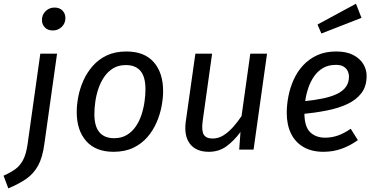

<svg xmlns="http://www.w3.org/2000/svg" viewBox="-91 -822 2061 1055"><path d="M-45.3 213.1 -71.5 143.4Q-35.4 127.5 -8.9 109Q17.6 90.5 35.1 58.5Q52.5 26.5 60.5 -29.4L130.5 -527.1H222.5L152.5 -29.5Q142.5 44.7 117.8 88.9Q93.2 133 53.5 160.6Q13.8 188.2 -45.3 213.1ZM198.9 -654.6Q171.7 -654.6 155.6 -671.2Q139.5 -687.8 139.5 -712Q139.5 -741.2 159.7 -760.8Q179.8 -780.5 209 -780.5Q236.2 -780.5 252.3 -763.9Q268.4 -747.3 268.4 -723.1Q268.4 -693.9 248.3 -674.3Q228.1 -654.6 198.9 -654.6Z M532.9 12.1Q434.8 12.1 382.7 -46.9Q330.6 -106 330.6 -206Q330.6 -245.1 339.1 -290.2Q347.7 -335.2 367.2 -379.2Q386.7 -423.2 418.7 -459.7Q450.8 -496.2 496.3 -517.7Q541.9 -539.1 604 -539.1Q702.1 -539.1 753.7 -480.6Q805.3 -422.1 805.3 -321Q805.3 -282.9 796.8 -237.9Q788.3 -192.9 769.2 -148.9Q750.2 -104.9 718.7 -68.4Q687.1 -31.9 641.1 -9.9Q595 12.1 532.9 12.1ZM536.1 -62.6Q576.9 -62.6 606.3 -80.6Q635.7 -98.5 655.6 -128Q675.5 -157.4 686.9 -192.9Q698.4 -228.3 703.3 -264.7Q708.3 -301.1 708.3 -331Q708.3 -399.8 681 -432.1Q653.6 -464.5 600.9 -464.5Q560 -464.5 530.6 -446.5Q501.2 -428.5 481.3 -399.1Q461.4 -369.6 449.5 -334.2Q437.6 -298.8 432.6 -262.4Q427.6 -226 427.6 -196Q427.6 -127.3 455.5 -94.9Q483.3 -62.6 536.1 -62.6Z M1056.5 12.1Q986.4 12.1 952.9 -31.5Q919.5 -75 929.5 -152L982.5 -527.1H1074.5L1022.5 -156.3Q1015.6 -102.5 1029 -81.6Q1042.4 -60.8 1077.2 -60.8Q1110 -60.8 1138.3 -79.2Q1166.7 -97.6 1191.5 -125.9Q1216.4 -154.3 1236.3 -184.2L1284.3 -527.1H1376.3L1302.3 0H1223.4L1230.4 -96.7Q1193.4 -46.8 1152.4 -17.4Q1111.4 12.1 1056.5 12.1Z M1756.1 -539.1Q1812.2 -539.1 1849.3 -520.1Q1886.4 -501.1 1905 -470.6Q1923.5 -440 1923.5 -405Q1923.5 -348 1895 -310.4Q1866.5 -272.9 1816.9 -249.9Q1767.4 -226.9 1702.9 -214.4Q1638.4 -201.9 1567.5 -195L1576.6 -265.4Q1635.5 -271.3 1681.8 -280.8Q1728.2 -290.3 1760.5 -305.8Q1792.8 -321.3 1809.7 -344.7Q1826.6 -368.1 1826.6 -401.9Q1826.6 -414.9 1820.6 -429.3Q1814.6 -443.8 1799.2 -454.7Q1783.8 -465.6 1754.9 -465.6Q1714 -465.6 1684.7 -448.7Q1655.3 -431.7 1635.3 -403.2Q1615.4 -374.7 1603.5 -339.8Q1591.5 -304.9 1586.5 -269.4Q1581.6 -234 1581.6 -202.1Q1581.6 -126.3 1613 -95.9Q1644.4 -65.5 1695.2 -65.5Q1732.2 -65.5 1766.2 -77.5Q1800.1 -89.5 1836.2 -114.5L1875.4 -52Q1832.4 -21 1785.8 -4.5Q1739.2 12.1 1686.1 12.1Q1621.9 12.1 1576.8 -14Q1531.7 -40 1508.1 -88Q1484.6 -136.1 1484.6 -202.1Q1484.6 -245.1 1493.6 -292.1Q1502.6 -339.1 1522.2 -383.1Q1541.7 -427.1 1573.8 -462.1Q1605.8 -497.1 1650.9 -518.1Q1696 -539.1 1756.1 -539.1ZM1653.7 -687.2 1865 -801.5 1895.3 -723.9 1674.9 -637.8Z"/></svg>

Font: Fira Sans Variable
Style: Italic
Weight: 397
Italic angle: -8°
Designer: Carrois Corporate & Edenspiekermann AG
Foundry: Carrois Corporate GbR & Edenspiekermann AG
Version: Version 4.202